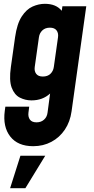

<svg xmlns="http://www.w3.org/2000/svg" viewBox="-20 -583 493 1006"><path d="M154 183Q73 183 33.5 132Q-6 81 5 -2L8 -24H133L129 8Q126.5 29.5 136.8 43.8Q147 58 171.5 58Q195 58 210.5 44.2Q226 30.5 229 8L242.5 -93Q203.5 -57 145 -57Q112.5 -57 84 -71.5Q55.5 -86 41.2 -123.8Q27 -161.5 37 -232L59 -388Q69 -458.5 93.8 -496.5Q118.5 -534.5 150.8 -548.8Q183 -563 215 -563Q274 -563 303.5 -526.5L307 -550H432L355 0Q347.5 55 319.8 96.2Q292 137.5 249.2 160.2Q206.5 183 154 183ZM204.5 -182Q229.5 -182 244.2 -196.2Q259 -210.5 262 -232L284 -388Q287 -410 276.2 -424Q265.5 -438 241.5 -438Q217 -438 202 -423.8Q187 -409.5 184 -388L162 -232Q159 -210 169.8 -196Q180.5 -182 204.5 -182ZM33 403 87 233H217L113 403Z"/></svg>

Font: Mohave
Style: Bold Italic
Weight: 700
Italic angle: -8°
Designer: Gumpita Rahayu
Foundry: Tokotype
Version: Version 2.003; ttfautohint (v1.8.3)